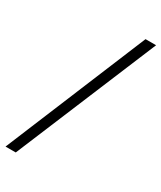

<svg xmlns="http://www.w3.org/2000/svg" viewBox="-219 -772 808 961"><g transform="rotate(30 185.5 -292.0)"><path d="M45 116H-14L324 -700H385Z"/></g></svg>

Font: LuenTai2017
Style: Regular
Weight: 400
Designer: LuenTai
Foundry: Microsoft Corpration
Version: Version 1.00 November 27, 2016, initial release